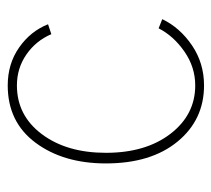

<svg xmlns="http://www.w3.org/2000/svg" viewBox="-46 -500 563 512"><g transform="rotate(-90 236.0 -244.5)"><path d="M55.7 -244.1Q55.7 -357.4 110.8 -431.6Q166 -505.9 263.7 -505.9Q321.3 -505.9 364.7 -475.6Q408.2 -445.3 426.8 -398.4L400.4 -389.6Q382.8 -430.7 346.2 -456.1Q309.6 -481.4 263.7 -481.4Q183.6 -481.4 133.8 -415Q84 -348.6 84 -244.1Q84 -137.7 134.8 -71.8Q185.5 -5.9 263.7 -5.9Q312.5 -5.9 354 -34.7Q395.5 -63.5 416 -103.5L440.4 -93.8Q418 -46.9 370.6 -14.6Q323.2 17.6 263.7 17.6Q171.9 17.6 113.8 -53.2Q55.7 -124 55.7 -244.1Z"/></g></svg>

Font: Gothic A1 Thin
Style: Regular
Weight: 250
Designer: HanYang I&C Co.,Ltd.
Foundry: HanYang I&C Co.,Ltd.
Version: Version 2.50